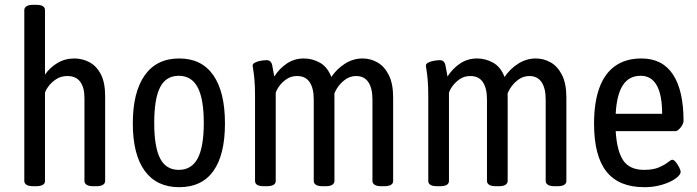

<svg xmlns="http://www.w3.org/2000/svg" viewBox="-20 -772 2896 798"><path d="M119 2Q99 2 90 -4Q81 -10 81 -20V-730Q81 -740 90 -746Q99 -752 119 -752H130Q167 -752 167 -730V-462Q187 -491 218.5 -510Q250 -529 289 -529Q322 -529 351.5 -513.5Q381 -498 399 -463.5Q417 -429 417 -373V-20Q417 -10 408 -4Q399 2 379 2H369Q349 2 340 -4Q331 -10 331 -20V-365Q331 -408 313.5 -432Q296 -456 260 -456Q234 -456 214.5 -443.5Q195 -431 182.5 -414.5Q170 -398 167 -386V-20Q167 2 129 2Z M725 6Q631 6 581.5 -62Q532 -130 532 -259Q532 -389 581.5 -459Q631 -529 725 -529Q818 -529 866.5 -459.5Q915 -390 915 -259Q915 -129 867 -61.5Q819 6 725 6ZM723 -66Q776 -66 801.5 -113.5Q827 -161 827 -261Q827 -361 801.5 -409Q776 -457 723 -457Q670 -457 645.5 -409.5Q621 -362 621 -261Q621 -161 645.5 -113.5Q670 -66 723 -66Z M1077 2Q1040 2 1040 -20V-373Q1040 -414 1037.5 -441Q1035 -468 1032.5 -482Q1030 -496 1030 -499Q1030 -506 1037.5 -510.5Q1045 -515 1055 -517.5Q1065 -520 1074.5 -521Q1084 -522 1088 -522Q1107 -522 1111.5 -500Q1116 -478 1120 -454Q1140 -486 1171.5 -507.5Q1203 -529 1243 -529Q1278 -529 1309.5 -511.5Q1341 -494 1357 -452Q1380 -486 1414 -507.5Q1448 -529 1487 -529Q1520 -529 1549 -512.5Q1578 -496 1596 -460Q1614 -424 1614 -367V-20Q1614 2 1576 2H1566Q1546 2 1537 -4Q1528 -10 1528 -20V-359Q1528 -405 1511 -430.5Q1494 -456 1460 -456Q1434 -456 1413 -440Q1392 -424 1379.5 -403Q1367 -382 1365 -365L1366 -415Q1369 -403 1369.5 -391Q1370 -379 1370 -367V-20Q1370 -10 1361 -4Q1352 2 1333 2H1322Q1302 2 1293 -4Q1284 -10 1284 -20V-359Q1284 -405 1267 -430.5Q1250 -456 1215 -456Q1190 -456 1171.5 -443.5Q1153 -431 1141 -414.5Q1129 -398 1126 -386V-20Q1126 2 1088 2Z M1797 2Q1760 2 1760 -20V-373Q1760 -414 1757.5 -441Q1755 -468 1752.5 -482Q1750 -496 1750 -499Q1750 -506 1757.5 -510.5Q1765 -515 1775 -517.5Q1785 -520 1794.5 -521Q1804 -522 1808 -522Q1827 -522 1831.5 -500Q1836 -478 1840 -454Q1860 -486 1891.5 -507.5Q1923 -529 1963 -529Q1998 -529 2029.5 -511.5Q2061 -494 2077 -452Q2100 -486 2134 -507.5Q2168 -529 2207 -529Q2240 -529 2269 -512.5Q2298 -496 2316 -460Q2334 -424 2334 -367V-20Q2334 2 2296 2H2286Q2266 2 2257 -4Q2248 -10 2248 -20V-359Q2248 -405 2231 -430.5Q2214 -456 2180 -456Q2154 -456 2133 -440Q2112 -424 2099.5 -403Q2087 -382 2085 -365L2086 -415Q2089 -403 2089.5 -391Q2090 -379 2090 -367V-20Q2090 -10 2081 -4Q2072 2 2053 2H2042Q2022 2 2013 -4Q2004 -10 2004 -20V-359Q2004 -405 1987 -430.5Q1970 -456 1935 -456Q1910 -456 1891.5 -443.5Q1873 -431 1861 -414.5Q1849 -398 1846 -386V-20Q1846 2 1808 2Z M2658 6Q2552 6 2500.5 -59Q2449 -124 2449 -258Q2449 -346 2471 -406.5Q2493 -467 2537 -498Q2581 -529 2646 -529Q2733 -529 2777 -462.5Q2821 -396 2821 -268Q2821 -262 2815.5 -252Q2810 -242 2802 -234.5Q2794 -227 2788 -227H2539Q2544 -144 2570.5 -105Q2597 -66 2657 -66Q2695 -66 2719 -76.5Q2743 -87 2756 -97.5Q2769 -108 2774 -108Q2781 -108 2789 -98Q2797 -88 2803 -76Q2809 -64 2809 -58Q2809 -49 2797.5 -38Q2786 -27 2765.5 -17Q2745 -7 2717.5 -0.5Q2690 6 2658 6ZM2539 -299H2732Q2732 -378 2709.5 -417.5Q2687 -457 2643 -457Q2594 -457 2568.5 -417.5Q2543 -378 2539 -299Z"/></svg>

Font: Asap Condensed VF Beta
Style: Regular
Weight: 400
Designer: Pablo Cosgaya
Foundry: Omnibus-Type
Version: Version 1.008